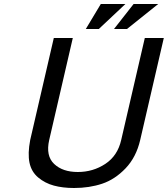

<svg xmlns="http://www.w3.org/2000/svg" viewBox="-20 -920 839 960"><path d="M648 -900H771L615 -775H550ZM484 -900H607L474 -775H409ZM226 -220Q208 -141 250.5 -100.5Q293 -60 369 -60Q445 -60 506.5 -100.5Q568 -141 586 -220L704 -730H799L681 -220Q661 -134 608 -78.5Q555 -23 491 -1.5Q427 20 350 20Q294 20 249.5 8Q205 -4 171 -32.5Q137 -61 127.5 -106.5Q118 -152 131 -220L249 -730H344Z"/></svg>

Font: Miedinger
Style: Italic
Weight: 400
Italic angle: -13°
Version: Version 001.000